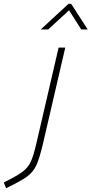

<svg xmlns="http://www.w3.org/2000/svg" viewBox="-119 -750 481 1009"><path d="M-99 209Q-29 174 -0.5 152.5Q28 131 42.5 100.5Q57 70 73 0L189 -500H224L108 0Q89 82 72 118.5Q55 155 22.5 178.5Q-10 202 -87 239ZM241 -730H255L342 -595H308L244 -696L134 -595H95Z"/></svg>

Font: Cairo ExtraLight
Style: Italic
Weight: 275
Italic angle: -13°
Designer: Mohamed Gaber, Accademia di Belle Arti di Urbino and others
Foundry: Kief Type Foundry, Accademia di Belle Arti di Urbino and others
Version: Version 3.011